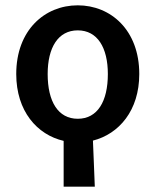

<svg xmlns="http://www.w3.org/2000/svg" viewBox="-20 -523 584 721"><path d="M41 -245C41 -106 119 -17 219 6V178H336C333 114 332 65 329 5C427 -20 503 -108 503 -245C503 -410 396 -503 272 -503C148 -503 41 -410 41 -245ZM159 -245C159 -344 198 -409 272 -409C346 -409 385 -344 385 -245C385 -142 346 -77 272 -77C198 -77 159 -142 159 -245Z"/></svg>

Font: DAIFUKU Sans Semibold
Style: Regular
Weight: 600
Designer: Original font ‘Source Sans 3’ : Paul D. Hunt
Foundry: Daifuku
Version: Version 1.000